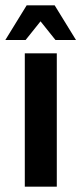

<svg xmlns="http://www.w3.org/2000/svg" viewBox="-23 -700 305 720"><path d="M70 0V-500H190V0ZM-3 -550 77 -680H182L262 -550H185L129 -620L73 -550Z"/></svg>

Font: Cuprum
Style: Regular
Weight: 400
Designer: Jovanny Lemonad
Foundry: Jovanny Lemonad
Version: Version 3.000